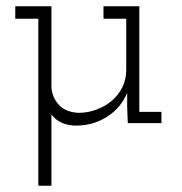

<svg xmlns="http://www.w3.org/2000/svg" viewBox="-20 -395 585 616"><path d="M312 -375H427V-36H498V0H390L388 -52V-97Q368 -49 323.5 -20.5Q279 8 224 8Q198 8 177.5 -1.5Q157 -11 145 -28V201H103V-335H29V-375H145V-115Q147 -83 168.5 -59Q190 -35 232 -33Q262 -33 290 -43.5Q318 -54 339 -72Q360 -90 372.5 -115Q385 -140 385 -170V-335H312Z"/></svg>

Font: Josefin Slab
Style: Regular
Weight: 400
Designer: Santiago Orozco
Foundry: Typemade
Version: Version 1.000